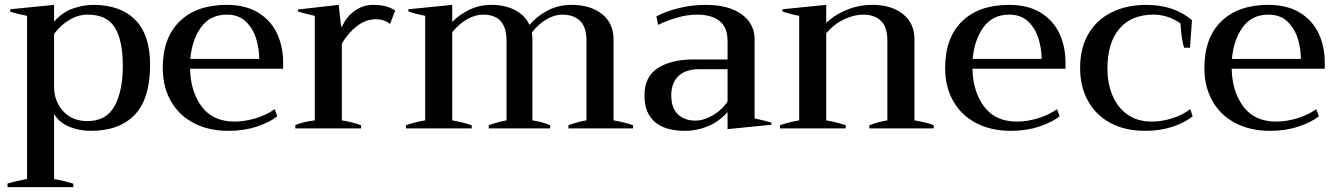

<svg xmlns="http://www.w3.org/2000/svg" viewBox="-20 -527 5487 788"><path d="M11 226Q35 219 91 207V-462Q49 -470 22 -479V-489L202 -507V-438Q237 -478 280.5 -492.5Q324 -507 363 -507Q474 -507 535 -445.5Q596 -384 596 -261Q596 -122 533 -56Q470 10 353 10Q306 10 265 -6.5Q224 -23 202 -59V208Q241 214 281 227V241H11ZM484 -256Q484 -362 451 -414.5Q418 -467 340 -467Q300 -467 263.5 -444.5Q227 -422 202 -388V-170Q202 -112 239 -71Q276 -30 339 -30Q416 -30 450 -91.5Q484 -153 484 -256Z M1142 -245H760Q762 -151 808 -89.5Q854 -28 943 -28Q984 -28 1029 -41.5Q1074 -55 1107 -79L1118 -50Q1087 -25 1034 -7.5Q981 10 918 10Q836 10 775 -22Q714 -54 681 -112.5Q648 -171 648 -248Q648 -372 717.5 -439.5Q787 -507 910 -507Q988 -507 1040 -475Q1092 -443 1117 -389.5Q1142 -336 1142 -270ZM1044 -285Q1044 -327 1031 -369Q1018 -411 988.5 -439Q959 -467 911 -467Q843 -467 805.5 -415.5Q768 -364 761 -285Z M1192 -14Q1224 -27 1272 -33V-462Q1229 -471 1203 -480V-488L1370 -507L1380 -418H1384Q1401 -458 1435.5 -482.5Q1470 -507 1511 -507Q1538 -507 1559.5 -502Q1581 -497 1602 -484L1581 -429Q1555 -448 1523 -448Q1481 -448 1444.5 -419.5Q1408 -391 1383 -348V-33Q1422 -27 1462 -13V0H1192Z M2578 -13V0H2313V-13Q2357 -29 2387 -33V-359Q2387 -417 2360 -442Q2333 -467 2288 -467Q2255 -467 2222.5 -447.5Q2190 -428 2163 -394Q2165 -376 2165 -366V-33Q2206 -27 2238 -13V0H1986V-13Q2031 -29 2059 -33V-359Q2059 -467 1963 -467Q1930 -467 1897 -448Q1864 -429 1836 -395V-33Q1877 -26 1916 -13V0H1646V-13Q1687 -27 1725 -33V-462Q1684 -470 1656 -480V-489L1836 -507V-437Q1865 -467 1906.5 -487Q1948 -507 1996 -507Q2053 -507 2094 -485.5Q2135 -464 2153 -425Q2183 -460 2227 -483.5Q2271 -507 2326 -507Q2403 -507 2450.5 -469.5Q2498 -432 2498 -366V-33Q2541 -26 2578 -13Z M2625 -135Q2625 -213 2680.5 -248Q2736 -283 2825 -283H2966V-359Q2966 -415 2933 -441Q2900 -467 2841 -467Q2802 -467 2760 -455Q2718 -443 2681 -425L2674 -460Q2716 -482 2769 -494.5Q2822 -507 2877 -507Q2970 -507 3023.5 -468.5Q3077 -430 3077 -365V-41Q3115 -33 3146 -24V-15L2966 3V-67Q2929 -26 2883.5 -8Q2838 10 2793 10Q2709 10 2667 -27Q2625 -64 2625 -135ZM2966 -111V-243H2851Q2793 -243 2764 -214.5Q2735 -186 2735 -136Q2735 -84 2762 -58Q2789 -32 2834 -32Q2870 -32 2908.5 -55.5Q2947 -79 2966 -111Z M3812 -13V0H3548V-13Q3588 -28 3622 -33V-359Q3622 -417 3595 -442Q3568 -467 3523 -467Q3486 -467 3445 -448Q3404 -429 3371 -391V-33Q3412 -26 3451 -13V0H3181V-13Q3222 -27 3260 -33V-462Q3219 -470 3191 -480V-489L3371 -507V-433Q3405 -466 3455 -486.5Q3505 -507 3561 -507Q3638 -507 3685.5 -469.5Q3733 -432 3733 -366V-33Q3783 -25 3812 -13Z M4353 -245H3971Q3973 -151 4019 -89.5Q4065 -28 4154 -28Q4195 -28 4240 -41.5Q4285 -55 4318 -79L4329 -50Q4298 -25 4245 -7.5Q4192 10 4129 10Q4047 10 3986 -22Q3925 -54 3892 -112.5Q3859 -171 3859 -248Q3859 -372 3928.5 -439.5Q3998 -507 4121 -507Q4199 -507 4251 -475Q4303 -443 4328 -389.5Q4353 -336 4353 -270ZM4255 -285Q4255 -327 4242 -369Q4229 -411 4199.5 -439Q4170 -467 4122 -467Q4054 -467 4016.5 -415.5Q3979 -364 3972 -285Z M4413 -248Q4413 -330 4447 -388Q4481 -446 4542.5 -476.5Q4604 -507 4685 -507Q4799 -507 4872 -444L4864 -331H4840Q4834 -347 4830 -376.5Q4826 -406 4825 -431Q4773 -467 4714 -467Q4624 -467 4574.5 -409.5Q4525 -352 4525 -244Q4525 -188 4544.5 -138.5Q4564 -89 4605 -58.5Q4646 -28 4708 -28Q4748 -28 4791 -41.5Q4834 -55 4865 -79L4875 -50Q4844 -24 4793 -7Q4742 10 4680 10Q4598 10 4538 -22Q4478 -54 4445.5 -112.5Q4413 -171 4413 -248Z M5417 -245H5035Q5037 -151 5083 -89.5Q5129 -28 5218 -28Q5259 -28 5304 -41.5Q5349 -55 5382 -79L5393 -50Q5362 -25 5309 -7.5Q5256 10 5193 10Q5111 10 5050 -22Q4989 -54 4956 -112.5Q4923 -171 4923 -248Q4923 -372 4992.5 -439.5Q5062 -507 5185 -507Q5263 -507 5315 -475Q5367 -443 5392 -389.5Q5417 -336 5417 -270ZM5319 -285Q5319 -327 5306 -369Q5293 -411 5263.5 -439Q5234 -467 5186 -467Q5118 -467 5080.5 -415.5Q5043 -364 5036 -285Z"/></svg>

Font: Trirong Medium
Style: Regular
Weight: 500
Designer: Katatrad Team
Foundry: CadsonDemak
Version: Version 1.001